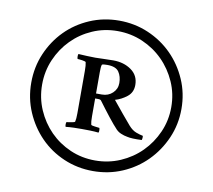

<svg xmlns="http://www.w3.org/2000/svg" viewBox="-75 -736 926 836"><g transform="rotate(10 388.0 -318.5)"><path d="M342 -321H368Q396 -321 415 -339Q434 -357 434 -383Q434 -412 420.5 -432Q407 -452 369 -452Q364 -452 355.5 -451.5Q347 -451 345 -448Q342 -439 342 -416ZM104 -319Q104 -260 126.5 -208Q149 -156 187.5 -117Q226 -78 277.5 -55.5Q329 -33 388 -33Q447 -33 499 -55.5Q551 -78 590 -117Q629 -156 652 -208Q675 -260 675 -319Q675 -378 652 -430Q629 -482 590 -521Q551 -560 499 -582.5Q447 -605 388 -605Q329 -605 277.5 -582.5Q226 -560 187.5 -521Q149 -482 126.5 -430Q104 -378 104 -319ZM56 -319Q56 -388 82 -448.5Q108 -509 152.5 -554Q197 -599 257.5 -625Q318 -651 387 -651Q456 -651 516.5 -625Q577 -599 622 -554Q667 -509 693.5 -448.5Q720 -388 720 -319Q720 -250 693.5 -189.5Q667 -129 622 -83.5Q577 -38 516.5 -12Q456 14 387 14Q318 14 257.5 -12Q197 -38 152.5 -83.5Q108 -129 82 -189.5Q56 -250 56 -319ZM312 -474Q329 -474 347.5 -475Q366 -476 391 -476Q438 -476 471 -452.5Q504 -429 504 -387Q504 -354 480 -335Q456 -316 428 -308Q454 -276 473 -253Q492 -230 511 -208Q527 -190 544.5 -183.5Q562 -177 574 -175Q576 -173 575 -165Q574 -157 573 -156Q528 -154 508 -159Q495 -161 479.5 -167.5Q464 -174 453 -188Q450 -191 440.5 -202Q431 -213 418.5 -229Q406 -245 393 -262Q380 -279 369 -294Q366 -299 355 -299H342V-220Q342 -195 345 -184Q345 -182 350.5 -180.5Q356 -179 362 -178.5Q368 -178 374 -177Q380 -176 382 -176Q384 -174 384 -165.5Q384 -157 382 -155Q365 -157 345 -157.5Q325 -158 308 -158Q292 -158 273 -157.5Q254 -157 237 -155Q235 -157 235 -165.5Q235 -174 237 -176Q239 -176 245 -177Q251 -178 257.5 -179Q264 -180 269 -181.5Q274 -183 274 -185Q277 -197 277 -222V-410Q277 -435 274 -447Q274 -449 269 -450.5Q264 -452 257.5 -453Q251 -454 245 -454.5Q239 -455 237 -455Q235 -458 235 -466.5Q235 -475 237 -477Q254 -476 274.5 -475Q295 -474 312 -474Z"/></g></svg>

Font: Vermiglione Medium
Style: Regular
Weight: 500
Version: Version 1.000